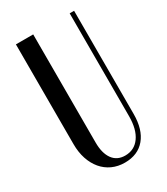

<svg xmlns="http://www.w3.org/2000/svg" viewBox="-178 -778 752 866"><g transform="rotate(-30 198.5 -345.0)"><path d="M141 -699V-136Q141 -80 163.5 -49Q186 -18 228 -18Q276 -18 303.5 -56.5Q331 -95 331 -163V-699H354V-162Q354 -81 316.5 -36Q279 9 211 9Q175 9 145.5 -4.5Q116 -18 95 -43Q74 -68 62.5 -102.5Q51 -137 51 -180V-699Z"/></g></svg>

Font: Moniqa SemBd Heading
Style: Regular
Weight: 600
Designer: Rajesh Rajput
Foundry: Rajesh Rajput
Version: Version 1.000